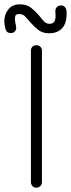

<svg xmlns="http://www.w3.org/2000/svg" viewBox="-81 -868 328 888"><path d="M62 -634Q62 -645 69 -652Q76 -659 87 -659Q98 -659 105.5 -652Q113 -645 113 -634V-25Q113 -15 105.5 -7.5Q98 0 87 0Q76 0 69 -7.5Q62 -15 62 -25ZM175 -817Q175 -828 182.5 -835.5Q190 -843 201 -843Q211 -843 218 -836.5Q225 -830 226 -821Q227 -816 227 -811.5Q227 -807 227 -803Q227 -758 205 -736Q183 -714 147 -714Q116 -714 96.5 -729.5Q77 -745 61 -763Q47 -779 36 -791Q25 -803 8 -803Q-4 -803 -8 -798Q-12 -793 -12 -779Q-12 -769 -7 -748Q-6 -744 -6 -740Q-6 -729 -13 -722Q-20 -715 -31 -715Q-50 -715 -55 -732Q-61 -753 -61 -769Q-61 -802 -42 -825Q-23 -848 10 -848Q42 -848 62 -832.5Q82 -817 98 -798Q111 -782 121.5 -770Q132 -758 148 -758Q164 -758 170 -768Q176 -778 176 -792Q176 -806 175 -817Z"/></svg>

Font: Libertine Sup
Style: Regular
Weight: 400
Designer: Bastien Sozeau
Foundry: NBR — Bastien Sozeau
Version: Version 2.003; ttfautohint (v1.8.4.7-5d5b);gftools[0.9.33]